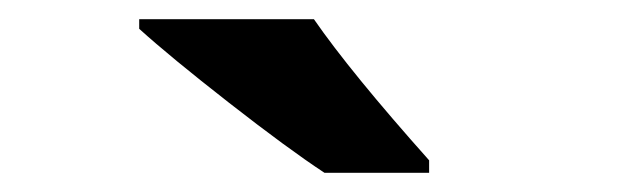

<svg xmlns="http://www.w3.org/2000/svg" viewBox="-20 -786 644 200"><path d="M427 -619V-606H318Q280 -631 218.5 -679Q157 -727 125 -756V-766H307Q345 -711 427 -619Z"/></svg>

Font: Noto Sans UI ExtraBold
Style: Regular
Weight: 800
Designer: Monotype Design Team
Foundry: Monotype Imaging Inc.
Version: Version 1.001